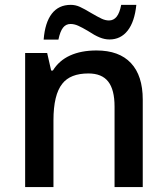

<svg xmlns="http://www.w3.org/2000/svg" viewBox="-20 -755 674 775"><path d="M81.5 -541H170.4L186.5 -470.2H193.4Q218.3 -510.7 262.9 -531Q307.6 -551.3 369.6 -551.3Q460.9 -551.3 508.5 -500.5Q556.2 -449.7 556.2 -353V0H442.4V-324.7Q442.4 -393.1 416.7 -425.8Q391.1 -458.5 336.9 -458.5Q263.7 -458.5 231.4 -417Q195.8 -372.6 195.8 -269.5V0H81.5ZM265.6 -735.4Q284.7 -735.4 302.5 -727.3Q320.3 -719.2 348.6 -702.1Q374.5 -687 389.9 -679.7Q405.3 -672.4 419.9 -672.4Q438.5 -672.4 450.7 -687.5Q462.9 -702.6 469.2 -735.4H530.3Q523.4 -667.5 495.4 -631.6Q467.3 -595.7 421.9 -595.7Q402.3 -595.7 382.1 -604Q361.8 -612.3 334.5 -630.4Q311.5 -644 295.7 -651.1Q279.8 -658.2 264.6 -658.2Q246.1 -658.2 234.4 -643.3Q222.7 -628.4 215.8 -595.2H156.2Q161.6 -664.1 189.2 -699.7Q216.8 -735.4 265.6 -735.4Z"/></svg>

Font: Viking Open Sans Light
Style: Bold
Weight: 600
Foundry: Ascender Corporation
Version: Version 2.001